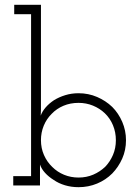

<svg xmlns="http://www.w3.org/2000/svg" viewBox="-20 -770 578 797"><path d="M35 0H146V-41Q146 -53 146 -63.5Q146 -74 146 -87Q152 -69 167 -52.5Q182 -36 203 -23Q223 -9 249.5 -1Q276 7 306 7Q347 7 383 -8Q419 -23 446 -50Q472 -77 487.5 -112Q503 -147 503 -188Q503 -228 487.5 -264Q472 -300 446 -326Q419 -352 383 -367.5Q347 -383 306 -383Q277 -383 251 -375Q225 -367 204 -354Q183 -340 169 -323.5Q155 -307 149 -290Q150 -305 150 -313.5Q150 -322 150 -337V-750H39V-711H109V-39H35ZM306 -343Q338 -343 366 -331.5Q394 -320 415 -300Q437 -279 449 -250Q461 -221 461 -188Q461 -155 449 -127Q437 -99 417 -78Q395 -57 367 -45Q339 -33 306 -33Q274 -33 246 -44.5Q218 -56 197 -77Q175 -98 162.5 -126.5Q150 -155 150 -188Q150 -220 161.5 -248Q173 -276 194 -297Q215 -319 243.5 -331Q272 -343 306 -343Z"/></svg>

Font: Josefin Slab Thin
Style: Regular
Weight: 400
Version: Version 2.000